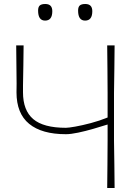

<svg xmlns="http://www.w3.org/2000/svg" viewBox="-20 -940 701 960"><path d="M516 0Q517 -61 517.2 -117Q517.5 -173 518 -238V-317.5Q486.5 -307.5 447 -296Q407.5 -284.5 370.8 -276.8Q334 -269 309.5 -269Q189 -269 125.8 -320.8Q62.5 -372.5 62.5 -478.5Q62.5 -489.5 62.8 -500.5Q63 -511.5 63 -522.5Q62.5 -576 62 -619.5Q61.5 -663 61 -713H98Q97.5 -661 96.8 -614.8Q96 -568.5 95 -512.5V-478.5Q95 -388 146.2 -344.5Q197.5 -301 309.5 -301Q322.5 -301 356.5 -307Q390.5 -313 434 -324.5Q477.5 -336 518 -352.5V-475Q517.5 -540.5 517.2 -596.5Q517 -652.5 516 -713H553Q552.5 -652.5 551.8 -596.5Q551 -540.5 550 -475V-238Q551 -173 551.8 -117Q552.5 -61 553 0ZM405.5 -837Q370.5 -837 370.5 -887Q370.5 -905 378.8 -912.5Q387 -920 406.5 -920Q441.5 -920 441.5 -884Q441.5 -837 405.5 -837ZM205.5 -837Q170.5 -837 170.5 -887Q170.5 -905 178.8 -912.5Q187 -920 206.5 -920Q241.5 -920 241.5 -884Q241.5 -837 205.5 -837Z"/></svg>

Font: Commissioner Loud Thin
Style: Regular
Weight: 100
Designer: Kostas Bartsokas
Foundry: Kostas Bartsokas
Version: Version 1.000; ttfautohint (v1.8.3)